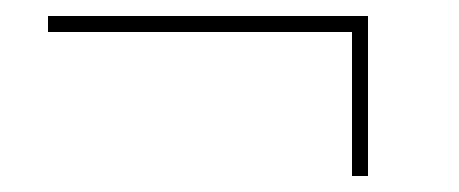

<svg xmlns="http://www.w3.org/2000/svg" viewBox="-20 -380 574 240"><path d="M440 -360V-160H420V-340H40V-360Z"/></svg>

Font: Montserrat arm Thin
Style: Regular
Weight: 250
Designer: Julieta Ulanovsky
Foundry: Julieta Ulanovsky
Version: Version 6.000;PS 006.000;hotconv 1.0.88;makeotf.lib2.5.64775